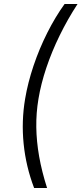

<svg xmlns="http://www.w3.org/2000/svg" viewBox="-20 -787 403 948"><path d="M104 -298.8Q117.2 -377.9 145.5 -462.2Q173.8 -546.4 213.4 -625Q252.9 -703.6 298.8 -767.1H362.8Q314 -692.4 274.7 -612.1Q235.4 -531.7 208.7 -452.1Q182.1 -372.6 169.9 -298.8Q158.2 -229.5 159.2 -159.2Q160.2 -88.9 173.3 -14.4Q186.5 60.1 212.4 141.1H148.4Q107.9 34.7 96.7 -77.1Q85.4 -189 104 -298.8Z"/></svg>

Font: Inter 20pt Light
Style: Italic
Weight: 300
Italic angle: -9.3988°
Version: Version 4.001;git-66647c0bb